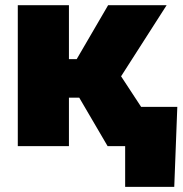

<svg xmlns="http://www.w3.org/2000/svg" viewBox="-20 -561 701 737"><path d="M48.3 0V-541H244.6V-334H274.4L395 -541H619.6L444.8 -268.1L620.6 0H393.1L284.2 -186H244.6V0ZM460.4 156.2V0H413.6V-150.9H660.6L648.9 156.2Z"/></svg>

Font: Inter 17pt Black
Style: Regular
Weight: 900
Version: Version 4.001;git-66647c0bb